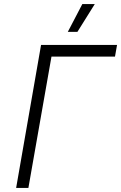

<svg xmlns="http://www.w3.org/2000/svg" viewBox="-20 -920 593 940"><path d="M59 0H119L232 -643H543L553 -700H181ZM444 -900H383L312 -764H359Z"/></svg>

Font: Fixel Display Light
Style: Italic
Weight: 300
Italic angle: -10°
Designer: AlfaBravo + MacPaw
Foundry: Kyrylo Tkachov, Marchela Mozhyna, Serhii Makarenko, Maria Weinstein, Zakhar Kryvoshyya
Version: Version 1.210;Glyphs 3.2 (3217)